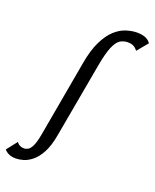

<svg xmlns="http://www.w3.org/2000/svg" viewBox="-316 -811 970 1201"><g transform="rotate(20 169.0 -211.0)"><path d="M-61 289Q-88 289 -107.5 280Q-127 271 -138 257L-83 187Q-75 199 -63 205.5Q-51 212 -35 212Q-21 212 -7.5 204.5Q6 197 18.5 171Q31 145 41 89L130 -411Q146 -505 175 -564Q204 -623 239.5 -655Q275 -687 313 -699Q351 -711 384 -711Q415 -711 438.5 -702.5Q462 -694 476 -673L417 -602Q404 -618 389 -626Q374 -634 351 -634Q322 -634 299.5 -619.5Q277 -605 259 -562Q241 -519 226 -436L136 64Q123 137 99 181.5Q75 226 46 249.5Q17 273 -11 281Q-39 289 -61 289Z"/></g></svg>

Font: Ysabeau SemiBold
Style: Italic
Weight: 600
Italic angle: -12°
Designer: Christian Thalmann (Catharsis Fonts)
Version: Version 2.002